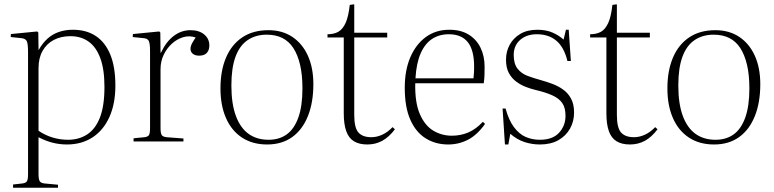

<svg xmlns="http://www.w3.org/2000/svg" viewBox="-20 -661 3615 897"><path d="M41 216V201L85 196Q101 194 106 185.5Q111 177 111 152V-417Q111 -455 105.5 -468Q100 -481 78 -483L30 -488L31 -502L154 -514L159 -509L160 -428H161Q179 -460 202.5 -481Q226 -502 256 -512Q286 -522 320 -522Q384 -522 428 -492.5Q472 -463 495.5 -405.5Q519 -348 519 -261Q519 -176 491 -114Q463 -52 412 -19Q361 14 293 14Q258 14 225 5.5Q192 -3 160 -20V152Q160 175 165 184.5Q170 194 187 196L251 202V216ZM298 -8Q348 -8 386.5 -32.5Q425 -57 446.5 -111Q468 -165 468 -255Q468 -337 448.5 -389.5Q429 -442 393.5 -467Q358 -492 309 -492Q265 -492 231.5 -474.5Q198 -457 179 -423.5Q160 -390 160 -343V-50Q191 -29 226 -18.5Q261 -8 298 -8Z M604 0V-15L655 -20Q671 -22 676 -30Q681 -38 681 -64V-421Q681 -458 675 -470Q669 -482 648 -483L600 -488L601 -502L724 -514L729 -509L730 -415H732Q756 -466 791.5 -493Q827 -520 870 -520Q910 -520 934 -500Q958 -480 958 -449Q958 -434 952.5 -423Q947 -412 936.5 -406.5Q926 -401 910 -401Q891 -401 880.5 -410Q870 -419 870 -432Q870 -440 872.5 -447.5Q875 -455 880.5 -464.5Q886 -474 894 -486Q864 -496 835 -487Q806 -478 782.5 -456.5Q759 -435 744.5 -404.5Q730 -374 730 -338V-63Q730 -40 735 -31Q740 -22 758 -20L837 -14V0Z M1228 14Q1160 14 1111 -18Q1062 -50 1036 -109Q1010 -168 1010 -248Q1010 -331 1036 -392Q1062 -453 1112 -486.5Q1162 -520 1234 -520Q1299 -520 1346 -488.5Q1393 -457 1418.5 -400.5Q1444 -344 1444 -268Q1444 -182 1418.5 -118.5Q1393 -55 1345 -20.5Q1297 14 1228 14ZM1235 -8Q1285 -8 1320 -33.5Q1355 -59 1374 -112.5Q1393 -166 1393 -248Q1393 -311 1382 -358Q1371 -405 1350.5 -436.5Q1330 -468 1299 -483.5Q1268 -499 1226 -499Q1175 -499 1137.5 -474Q1100 -449 1080.5 -396.5Q1061 -344 1061 -262Q1061 -176 1082 -119.5Q1103 -63 1141.5 -35.5Q1180 -8 1235 -8Z M1696 14Q1658 14 1633.5 -1Q1609 -16 1597.5 -48.5Q1586 -81 1586 -132V-486H1510V-501Q1540 -501 1560.5 -512.5Q1581 -524 1594.5 -553.5Q1608 -583 1614 -638L1634 -641L1635 -638V-508H1789V-486H1635V-124Q1635 -64 1654.5 -42Q1674 -20 1715 -20Q1740 -20 1765.5 -31.5Q1791 -43 1814 -67L1825 -57Q1797 -20 1765.5 -3Q1734 14 1696 14Z M2074 14Q2015 14 1969 -14.5Q1923 -43 1897 -101.5Q1871 -160 1871 -251Q1871 -333 1897 -393.5Q1923 -454 1969.5 -488Q2016 -522 2079 -522Q2133 -522 2169.5 -499.5Q2206 -477 2225 -438Q2244 -399 2244 -349Q2244 -332 2243.5 -312Q2243 -292 2240 -272H1920Q1918 -182 1941.5 -128Q1965 -74 2004.5 -50.5Q2044 -27 2091 -27Q2132 -27 2167.5 -42Q2203 -57 2236 -92L2246 -82Q2209 -30 2166 -8Q2123 14 2074 14ZM1921 -295H2192Q2194 -311 2194.5 -324Q2195 -337 2195 -350Q2195 -427 2165.5 -464Q2136 -501 2077 -501Q2032 -501 1998.5 -479Q1965 -457 1945 -411Q1925 -365 1921 -295Z M2339 14 2328 -154H2342Q2357 -99 2381.5 -66.5Q2406 -34 2436.5 -21Q2467 -8 2502 -8Q2562 -8 2592 -41Q2622 -74 2622 -120Q2622 -158 2606.5 -180Q2591 -202 2559.5 -216Q2528 -230 2481 -241Q2460 -246 2436.5 -255Q2413 -264 2392 -279.5Q2371 -295 2357.5 -319.5Q2344 -344 2344 -382Q2344 -420 2361 -451.5Q2378 -483 2410.5 -502.5Q2443 -522 2490 -522Q2531 -522 2561 -509Q2591 -496 2613 -476L2624 -522H2637L2647 -376H2631Q2615 -441 2579 -471Q2543 -501 2488 -501Q2440 -501 2410 -474.5Q2380 -448 2380 -404Q2380 -363 2398 -340Q2416 -317 2446 -306Q2476 -295 2509 -286Q2534 -279 2561 -269Q2588 -259 2611 -242.5Q2634 -226 2648 -200Q2662 -174 2662 -135Q2662 -94 2643 -60Q2624 -26 2588.5 -6Q2553 14 2502 14Q2465 14 2430 2.5Q2395 -9 2364 -36L2355 14Z M2923 14Q2885 14 2860.5 -1Q2836 -16 2824.5 -48.5Q2813 -81 2813 -132V-486H2737V-501Q2767 -501 2787.5 -512.5Q2808 -524 2821.5 -553.5Q2835 -583 2841 -638L2861 -641L2862 -638V-508H3016V-486H2862V-124Q2862 -64 2881.5 -42Q2901 -20 2942 -20Q2967 -20 2992.5 -31.5Q3018 -43 3041 -67L3052 -57Q3024 -20 2992.5 -3Q2961 14 2923 14Z M3316 14Q3248 14 3199 -18Q3150 -50 3124 -109Q3098 -168 3098 -248Q3098 -331 3124 -392Q3150 -453 3200 -486.5Q3250 -520 3322 -520Q3387 -520 3434 -488.5Q3481 -457 3506.5 -400.5Q3532 -344 3532 -268Q3532 -182 3506.5 -118.5Q3481 -55 3433 -20.5Q3385 14 3316 14ZM3323 -8Q3373 -8 3408 -33.5Q3443 -59 3462 -112.5Q3481 -166 3481 -248Q3481 -311 3470 -358Q3459 -405 3438.5 -436.5Q3418 -468 3387 -483.5Q3356 -499 3314 -499Q3263 -499 3225.5 -474Q3188 -449 3168.5 -396.5Q3149 -344 3149 -262Q3149 -176 3170 -119.5Q3191 -63 3229.5 -35.5Q3268 -8 3323 -8Z"/></svg>

Font: Literata 60pt ExtraLight
Style: Regular
Weight: 250
Designer: Latin by Veronika Burian and Jose Scaglione. Greek by Irene Vlachou. Cyrillic by Vera Evstafieva.
Foundry: TypeTogether
Version: Version 3.103;gftools[0.9.29]